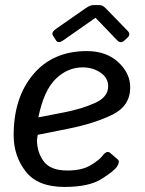

<svg xmlns="http://www.w3.org/2000/svg" viewBox="-20 -720 566 748"><path d="M186.5 -581.1Q178.2 -593.8 198.7 -607.9L313 -687.5Q331.1 -700.2 343.3 -700.2H367.7Q379.9 -700.2 392.1 -687.5L477.1 -600.1Q490.7 -585.9 476.6 -573.2L464.4 -562Q450.2 -548.8 436.5 -563L352.5 -650.4H351.6L226.6 -563Q207 -549.3 198.7 -562ZM33.2 -193.4Q33.2 -339.8 109.6 -430.4Q186 -521 318.4 -521Q394 -521 440.7 -477.8Q487.3 -434.6 487.3 -379.9Q487.3 -307.6 418.2 -273.4Q349.1 -239.3 247.1 -218.8L127 -194.8Q124 -176.3 124 -175.3Q124 -127 150.4 -91.3Q176.8 -55.7 242.7 -55.7Q298.8 -55.7 333 -76.2Q367.2 -96.7 379.4 -113.3Q396.5 -136.2 410.2 -123.5L439 -98.6Q448.2 -90.3 436 -71.3Q424.8 -53.7 375.5 -22.7Q326.2 8.3 231 8.3Q127 8.3 80.1 -52Q33.2 -112.3 33.2 -193.4ZM129.4 -262.7 229.5 -282.2Q297.9 -295.4 349.6 -318.6Q401.4 -341.8 401.4 -383.8Q401.4 -417 371.3 -437.3Q341.3 -457.5 302.2 -457.5Q243.2 -457.5 197 -412.6Q150.9 -367.7 129.4 -262.7Z"/></svg>

Font: Istok
Style: Italic
Weight: 500
Italic angle: -13°
Designer: Andrey V. Panov
Foundry: Andrey V. Panov
Version: Version 1.0.3